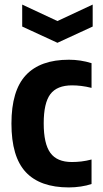

<svg xmlns="http://www.w3.org/2000/svg" viewBox="-20 -810 451 839"><path d="M77 -790 231 -718 385 -790V-694L231 -623L77 -694ZM281 9Q155 9 92.5 -58Q30 -125 30 -270Q30 -414 93 -481.5Q156 -549 281 -549Q332 -549 380 -534V-426Q356 -432 335 -434.5Q314 -437 295 -437Q229 -437 200 -398.5Q171 -360 171 -271Q171 -182 200 -142Q229 -102 294 -102Q315 -102 336 -104.5Q357 -107 380 -113V-6Q360 1 333.5 5Q307 9 281 9Z"/></svg>

Font: Encode Sans Compressed
Style: Bold
Weight: 700
Designer: Pablo Impallari, Andres Torresi
Foundry: Pablo Impallari, Andres Torresi
Version: Version 1.000; ttfautohint (v1.00) -l 8 -r 50 -G 200 -x 14 -